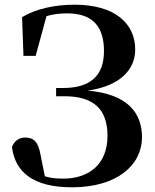

<svg xmlns="http://www.w3.org/2000/svg" viewBox="-20 -779 659 818"><path d="M287 19C480 19 585 -77 585 -194C585 -298 524 -378 354 -393C493 -413 556 -483 556 -568C556 -680 468 -759 298 -759C211 -759 133 -741 74 -706L80 -541H132L178 -710C206 -719 235 -722 267 -722C378 -722 423 -662 423 -562C423 -455 364 -404 247 -404H219V-369H254C380 -369 438 -313 438 -200C438 -81 361 -18 249 -18C218 -18 193 -21 171 -28L153 -118C143 -176 123 -193 87 -193C64 -193 42 -181 31 -153C44 -46 121 19 287 19Z"/></svg>

Font: Noto Serif KR
Style: Bold
Weight: 700
Designer: Ryoko NISHIZUKA 西塚涼子 (kana & ideographs); Frank Grießhammer (Latin, Greek & Cyrillic); Wenlong ZHANG 张文龙 (bopomofo); San
Foundry: Adobe
Version: Version 2.001;hotconv 1.1.0;makeotfexe 2.6.0